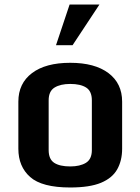

<svg xmlns="http://www.w3.org/2000/svg" viewBox="-20 -811 616 842"><path d="M288.1 11.2Q164.1 11.2 112.3 -34.7Q60.5 -80.6 60.5 -158.7V-365.2Q60.5 -445.3 120.4 -490.5Q180.2 -535.6 288.1 -535.6Q395.5 -535.6 455.6 -490.5Q515.6 -445.3 515.6 -365.2V-158.7Q515.6 -106.9 494.1 -68.6Q472.7 -30.3 423.1 -9.5Q373.5 11.2 288.1 11.2ZM288.1 -81.1Q330.6 -81.1 356.7 -96.9Q382.8 -112.8 382.8 -152.8V-371.1Q382.8 -411.1 357.9 -427Q333 -442.9 288.1 -442.9Q245.1 -442.9 219.2 -427Q193.4 -411.1 193.4 -371.1V-152.8Q193.4 -112.8 217.8 -96.9Q242.2 -81.1 288.1 -81.1ZM285.2 -791H416L298.3 -612.8H225.6Z"/></svg>

Font: Monda
Style: Bold
Weight: 700
Designer: Vernon Adams
Foundry: Vernon Adams
Version: Version 2.100; ttfautohint (v1.8.3)